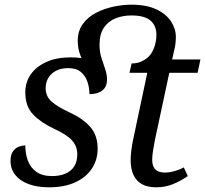

<svg xmlns="http://www.w3.org/2000/svg" viewBox="-20 -790 876 820"><path d="M647 10Q611 10 587 -3Q563 -16 550.5 -42Q538 -68 538 -107Q538 -125 541 -148.5Q544 -172 548 -191L609 -479H533L542 -519Q569 -519 589.5 -530Q610 -541 621 -555Q629 -565 635 -578.5Q641 -592 644.5 -608Q648 -624 648 -641Q648 -680 623 -702Q598 -724 541 -724Q504 -724 473 -711.5Q442 -699 423.5 -671.5Q405 -644 405 -599Q405 -569 413 -543.5Q421 -518 429 -495.5Q437 -473 437 -451L385 -450Q372 -469 354.5 -494.5Q337 -520 324.5 -550.5Q312 -581 312 -615Q312 -658 334 -688Q356 -718 391.5 -736Q427 -754 466.5 -762Q506 -770 541 -770Q606 -770 648 -750Q690 -730 710.5 -698.5Q731 -667 731 -633Q731 -619 729.5 -605Q728 -591 724 -575L715 -536H836L824 -479H703L642 -194Q637 -169 633.5 -146.5Q630 -124 630 -108Q630 -79 644 -66Q658 -53 683 -53Q704 -53 726.5 -59.5Q749 -66 765 -75L782 -38Q752 -17 718.5 -3.5Q685 10 647 10ZM190 10Q140 10 103 -3.5Q66 -17 45.5 -42.5Q25 -68 25 -103Q25 -130 36 -144.5Q47 -159 61.5 -164Q76 -169 88 -169Q88 -134 99 -104Q110 -74 135.5 -56Q161 -38 202 -38Q235 -38 259.5 -48.5Q284 -59 297 -79.5Q310 -100 310 -131Q310 -166 287 -191Q264 -216 209 -241Q154 -267 121 -301.5Q88 -336 88 -396Q88 -439 111.5 -472.5Q135 -506 178.5 -525.5Q222 -545 281 -545Q336 -545 370 -531Q404 -517 420.5 -495Q437 -473 437 -450Q437 -419 417 -403.5Q397 -388 362 -388Q362 -415 353.5 -440.5Q345 -466 325.5 -482.5Q306 -499 272 -499Q227 -499 201 -475Q175 -451 175 -413Q175 -379 200 -356.5Q225 -334 277 -310Q332 -285 364.5 -249Q397 -213 397 -155Q397 -107 372 -69.5Q347 -32 300.5 -11Q254 10 190 10Z"/></svg>

Font: Noto Serif
Style: Italic
Weight: 400
Italic angle: -12°
Designer: Monotype Design Team
Foundry: Monotype Imaging Inc.
Version: Version 2.013